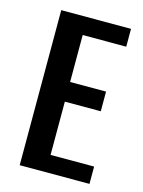

<svg xmlns="http://www.w3.org/2000/svg" viewBox="-95 -649 527 707"><g transform="rotate(15 168.5 -295.5)"><path d="M50 0V-591H316V-523H150V-344H287V-269H150V-66H316V0Z"/></g></svg>

Font: Alumni Sans Thin SemiBold
Style: Regular
Weight: 600
Version: Version 1.018